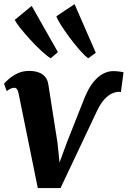

<svg xmlns="http://www.w3.org/2000/svg" viewBox="-27 -916 628 945"><path d="M388 -431.5Q407.5 -480.5 431.2 -510.2Q455 -540 480.2 -553Q505.5 -566 529.5 -566Q545 -566 562 -563.8Q579 -561.5 581 -560L568 -462.5Q566 -463.5 563 -463.8Q560 -464 557 -464Q542.5 -464 524 -455.8Q505.5 -447.5 486 -426.2Q466.5 -405 448.5 -366L271 9.5H159L64.5 -456Q61.5 -471 56.2 -477.5Q51 -484 43.5 -484Q33 -484 23 -478.5Q13 -473 6 -467.5L-7 -504Q-3 -509.5 13.8 -525Q30.5 -540.5 57 -553.8Q83.5 -567 116.5 -567Q158 -567 182.2 -549.8Q206.5 -532.5 211 -500L256 -213L266 -116L301.5 -213ZM222.5 -629Q204.5 -640 176.8 -665.5Q149 -691 121 -721.8Q93 -752.5 72 -779Q51 -805.5 46 -818.5L129 -887L258 -659.5ZM407 -629Q389.5 -642 364.8 -670.2Q340 -698.5 315.2 -731.8Q290.5 -765 272.5 -793.5Q254.5 -822 250.5 -836L340 -895.5L444.5 -656Z"/></svg>

Font: Merriweather 20pt ExtraBold
Style: Italic
Weight: 800
Italic angle: -7.8°
Version: Version 2.101